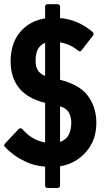

<svg xmlns="http://www.w3.org/2000/svg" viewBox="-20 -805 520 935"><path d="M71.3 -176.8Q75.2 -180.7 80.1 -180.4Q85 -180.2 88.9 -176.3Q109.4 -151.9 136.5 -134.8Q163.6 -117.7 199.7 -111.3V-304.2Q154.8 -315.4 123.8 -333.5Q92.8 -351.6 72.8 -376.5Q31.7 -427.7 31.7 -506.8Q31.7 -594.2 79.1 -650.4Q124 -702.6 199.7 -715.8V-772.9Q199.7 -777.8 203.1 -781.2Q206.5 -784.7 211.4 -784.7H260.7Q265.6 -784.7 269 -781.2Q272.5 -777.8 272.5 -772.9V-716.8Q357.9 -710.9 431.6 -648.9Q435.1 -646.5 435.5 -641.6Q436 -636.7 433.6 -632.8L377.4 -560.1Q374.5 -555.7 369.6 -555.2Q364.7 -554.7 360.8 -558.1Q321.8 -590.8 272.5 -598.6V-416.5Q314.9 -406.2 349.9 -387.2Q384.8 -368.2 405.3 -341.8Q449.2 -285.2 449.2 -207Q449.2 -121.1 397.9 -64Q373 -36.1 342.3 -19Q311.5 -2 272.5 4.9V98.6Q272.5 104 269 107.2Q265.6 110.4 260.7 110.4H211.4Q206.5 110.4 203.1 107.2Q199.7 104 199.7 98.6V6.3Q174.8 4.9 148.9 -1.7Q123 -8.3 98.1 -21Q70.3 -34.2 47.1 -51.5Q23.9 -68.8 3.9 -89.4Q0.5 -92.3 0.5 -96.9Q0.5 -101.6 3.9 -105.5ZM199.7 -596.7Q191.9 -593.3 184.6 -588.1Q177.2 -583 171.4 -575.7Q153.3 -553.7 153.3 -508.8Q153.3 -482.4 163.1 -464.6Q172.9 -446.8 199.7 -435.1ZM272.5 -113.8Q303.2 -125 315.2 -149.4Q327.1 -173.8 327.1 -208Q327.1 -237.8 313 -260.7Q302.2 -278.3 272.5 -287.1Z"/></svg>

Font: Alte DIN 1451 Mittelschrift
Style: Bold
Weight: 700
Designer: Peter Wiegel
Foundry: Peter Wiegel
Version: Version 1.003